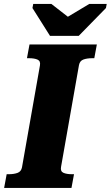

<svg xmlns="http://www.w3.org/2000/svg" viewBox="-46 -930 548 950"><path d="M201.4 -752.6H343.6L478.2 -890.2L482 -910.4H395.6L239.8 -817.2H328.4L208.4 -910.4H118.4L114.6 -890.2ZM62.8 -102 151.6 -606Q155.6 -628 139.8 -635Q124 -642 97.8 -642H87.4L100 -710H433.2L420.6 -642H410.2Q385.2 -642 367 -635.6Q348.8 -629.2 344.8 -608L256 -104Q252 -82 267.8 -75Q283.6 -68 309.8 -68H320.2L307.6 0H-25.6L-13 -68H-2.6Q22.8 -68 40.8 -74.6Q58.8 -81.2 62.8 -102Z"/></svg>

Font: Roboto Serif 20pt
Style: Italic
Weight: 400
Italic angle: -10°
Designer: Greg Gazdowicz
Foundry: Commercial Type
Version: Version 1.008